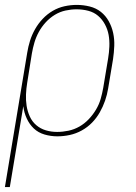

<svg xmlns="http://www.w3.org/2000/svg" viewBox="-35 -548 555 783"><path d="M-15 215 76 -333Q80 -358 87.5 -382Q95 -406 108 -429Q121 -452 139.5 -471.5Q158 -491 180.5 -504Q203 -517 228 -522.5Q253 -528 278 -528Q305 -528 331 -521.5Q357 -515 376.5 -499.5Q396 -484 408.5 -461.5Q421 -439 426.5 -413.5Q432 -388 431 -361Q430 -334 426 -307L406 -187Q402 -162 393.5 -137.5Q385 -113 372 -90Q359 -67 340.5 -48Q322 -29 298.5 -16Q275 -3 249.5 2.5Q224 8 199 8Q172 8 146.5 0.5Q121 -7 103 -24Q85 -41 74 -65Q63 -89 60 -115L5 215ZM198 -10Q221 -10 244.5 -15Q268 -20 289 -32Q310 -44 327 -62Q344 -80 356.5 -101Q369 -122 375.5 -144.5Q382 -167 386 -190L406 -310Q410 -334 411 -358.5Q412 -383 408 -405.5Q404 -428 393 -448.5Q382 -469 365 -483.5Q348 -498 325 -504Q302 -510 277 -510Q255 -510 232 -505Q209 -500 188.5 -487.5Q168 -475 151.5 -457Q135 -439 123.5 -418Q112 -397 105.5 -375Q99 -353 95 -330L76 -211Q72 -187 71 -163Q70 -139 73.5 -116.5Q77 -94 86.5 -73Q96 -52 113 -37.5Q130 -23 152 -16.5Q174 -10 198 -10Z"/></svg>

Font: Iosevka Curly Slab Thin
Style: Italic
Weight: 100
Italic angle: -9°
Monospace: yes
Designer: Belleve Invis
Foundry: Belleve Invis
Version: Version 22.1.2; ttfautohint (v1.8.4)